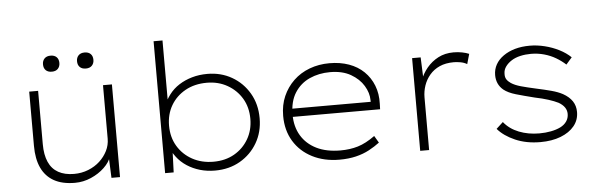

<svg xmlns="http://www.w3.org/2000/svg" viewBox="-48 -901 3337 1073"><g transform="rotate(-5 1620.5 -365.0)"><path d="M334 10Q263 10 216.5 -16Q170 -42 146.5 -92Q123 -142 123 -216V-520H173V-221Q173 -161 191 -120.5Q209 -80 245 -60Q281 -40 333 -40Q376 -40 413.5 -55Q451 -70 478 -95Q505 -120 521 -152Q537 -184 537 -220V-520H587V0H539L534 -121H541Q531 -88 499.5 -58Q468 -28 424.5 -9Q381 10 334 10ZM450 -621Q428 -621 416 -633Q404 -645 404 -666Q404 -686 416 -698.5Q428 -711 450 -711Q472 -711 484 -699Q496 -687 496 -666Q496 -646 484 -633.5Q472 -621 450 -621ZM259 -620Q237 -620 225 -632Q213 -644 213 -665Q213 -685 225 -697.5Q237 -710 259 -710Q281 -710 293 -698Q305 -686 305 -665Q305 -645 293 -632.5Q281 -620 259 -620Z M1120 10Q1075 10 1035.5 -1.5Q996 -13 963 -34.5Q930 -56 906.5 -87Q883 -118 871 -153L893 -136L888 0H840V-740H890V-389L872 -371Q885 -406 908 -436.5Q931 -467 964 -488Q997 -509 1037 -520.5Q1077 -532 1123 -532Q1199 -532 1260 -497Q1321 -462 1357 -400.5Q1393 -339 1393 -260Q1393 -183 1357.5 -122Q1322 -61 1260.5 -25.5Q1199 10 1120 10ZM1115 -40Q1182 -40 1232.5 -69Q1283 -98 1312 -148Q1341 -198 1341 -261Q1341 -326 1311.5 -375.5Q1282 -425 1231 -454Q1180 -483 1116 -483Q1047 -483 995 -454Q943 -425 914 -375.5Q885 -326 885 -262Q885 -197 915 -147Q945 -97 997 -68.5Q1049 -40 1115 -40Z M1818 10Q1732 10 1665.5 -24Q1599 -58 1562 -119Q1525 -180 1525 -261Q1525 -322 1546.5 -371Q1568 -420 1606 -456.5Q1644 -493 1696 -512.5Q1748 -532 1808 -532Q1868 -532 1917 -514.5Q1966 -497 2000.5 -463.5Q2035 -430 2053 -384Q2071 -338 2069 -282L2068 -251H1565V-297H2041L2020 -283L2019 -307Q2019 -347 1994.5 -387.5Q1970 -428 1923 -455Q1876 -482 1807 -482Q1744 -482 1692 -458.5Q1640 -435 1609 -386.5Q1578 -338 1578 -264Q1578 -196 1608 -146Q1638 -96 1693.5 -68.5Q1749 -41 1828 -41Q1881 -41 1926 -54.5Q1971 -68 2022 -105L2045 -66Q2019 -46 1985.5 -28Q1952 -10 1910.5 0Q1869 10 1818 10Z M2271 0V-520H2319L2324 -394L2313 -388Q2327 -428 2354 -460.5Q2381 -493 2418.5 -512.5Q2456 -532 2504 -532Q2529 -532 2552 -527.5Q2575 -523 2591 -516L2575 -460Q2558 -470 2537.5 -473.5Q2517 -477 2501 -477Q2455 -477 2421.5 -462Q2388 -447 2365.5 -420.5Q2343 -394 2332 -361.5Q2321 -329 2321 -295V0Z M2945 10Q2866 10 2804 -17Q2742 -44 2707 -85L2745 -120Q2777 -80 2829 -59.5Q2881 -39 2943 -39Q2978 -39 3008.5 -45Q3039 -51 3061.5 -62Q3084 -73 3097 -91.5Q3110 -110 3110 -134Q3110 -174 3065 -200Q3043 -211 3010.5 -221.5Q2978 -232 2934 -241Q2874 -256 2831 -268.5Q2788 -281 2763 -301Q2744 -317 2734.5 -338Q2725 -359 2725 -385Q2725 -417 2740 -444Q2755 -471 2783.5 -491Q2812 -511 2849 -521.5Q2886 -532 2932 -532Q2973 -532 3015.5 -521.5Q3058 -511 3095.5 -492Q3133 -473 3160 -447L3127 -409Q3103 -431 3073.5 -448.5Q3044 -466 3008.5 -476Q2973 -486 2934 -486Q2903 -486 2874.5 -479.5Q2846 -473 2825 -459.5Q2804 -446 2791 -428Q2778 -410 2778 -388Q2777 -369 2785 -356.5Q2793 -344 2808 -334Q2829 -320 2863 -310.5Q2897 -301 2947 -290Q2994 -280 3031 -270Q3068 -260 3094 -246Q3128 -227 3145.5 -201Q3163 -175 3163 -140Q3163 -95 3135.5 -61.5Q3108 -28 3059 -9Q3010 10 2945 10Z"/></g></svg>

Font: Lexend Exa ExtraLight
Style: Regular
Weight: 250
Designer: Bonnie Shaver-Troup, Thomas Jockin
Foundry: Lexend
Version: Version 1.007